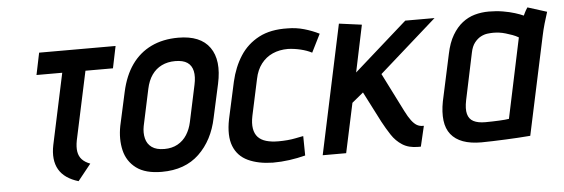

<svg xmlns="http://www.w3.org/2000/svg" viewBox="-41 -626 2225 758"><g transform="rotate(-5 1072.0 -247.0)"><path d="M250 -143 308 -414H417L435 -501H132L114 -414H216L156 -133Q150 -104 152.5 -79.5Q155 -55 166 -36Q177 -17 196.5 -3.5Q216 10 243 18L295 -47Q274 -55 262.5 -67.5Q251 -80 248 -98.5Q245 -117 250 -143Z M796 -185 825 -317Q845 -409 808.5 -460.5Q772 -512 684 -512Q623 -512 576.5 -489.5Q530 -467 499.5 -424Q469 -381 455 -317L426 -185Q416 -133 426.5 -88.5Q437 -44 473 -17Q509 10 574 10Q666 10 722 -43.5Q778 -97 796 -185ZM732 -321 701 -176Q695 -148 681 -126Q667 -104 644.5 -91.5Q622 -79 592 -79Q560 -79 542 -92Q524 -105 518.5 -127.5Q513 -150 518 -176L549 -321Q556 -354 571.5 -376Q587 -398 610.5 -409.5Q634 -421 664 -421Q695 -421 712 -409.5Q729 -398 734 -375.5Q739 -353 732 -321Z M1206 -407 1242 -479Q1214 -493 1182.5 -502Q1151 -511 1118 -511Q1050 -513 1003.5 -488.5Q957 -464 929 -420.5Q901 -377 888 -320L856 -174Q843 -109 859 -68Q875 -27 915.5 -8Q956 11 1014 12Q1047 12 1079.5 7.5Q1112 3 1143 -5L1142 -82Q1142 -82 1133.5 -80.5Q1125 -79 1110.5 -76Q1096 -73 1078.5 -71.5Q1061 -70 1043 -70Q1015 -70 994.5 -76Q974 -82 962 -95Q950 -108 946.5 -129Q943 -150 949 -179L980 -323Q987 -358 1005.5 -382Q1024 -406 1051 -418Q1078 -430 1112 -430Q1137 -429 1162 -423Q1187 -417 1206 -407Z M1548 -146 1471 -299 1699 -501H1583L1372 -314L1411 -500L1321 -512L1212 0H1305L1347 -196L1392 -233L1454 -112Q1469 -84 1486 -58Q1503 -32 1528 -16Q1553 0 1590 0H1601L1620 -81H1616Q1603 -81 1592.5 -87Q1582 -93 1571 -107.5Q1560 -122 1548 -146Z M2144 -487 2068 -511Q2061 -501 2056 -490.5Q2051 -480 2051 -480Q2038 -486 2017.5 -492.5Q1997 -499 1970.5 -503.5Q1944 -508 1915 -508Q1885 -508 1858.5 -500.5Q1832 -493 1809.5 -475.5Q1787 -458 1769.5 -428.5Q1752 -399 1743 -355L1703 -170Q1695 -128 1699 -95Q1703 -62 1720.5 -40Q1738 -18 1768 -7Q1798 4 1841 4Q1861 4 1886.5 3Q1912 2 1938 1Q1964 0 1986 -1.5Q2008 -3 2021.5 -4Q2035 -5 2035 -5L2118 -393Q2123 -417 2130 -441.5Q2137 -466 2144 -487ZM1795 -167 1834 -352Q1839 -377 1850.5 -391.5Q1862 -406 1875.5 -413Q1889 -420 1902 -421.5Q1915 -423 1925 -423Q1936 -423 1948 -421.5Q1960 -420 1973.5 -416Q1987 -412 1999.5 -407.5Q2012 -403 2024 -396L1957 -79Q1951 -78 1941 -77Q1931 -76 1918.5 -75.5Q1906 -75 1892 -74.5Q1878 -74 1863 -74Q1834 -74 1816.5 -83Q1799 -92 1793.5 -112.5Q1788 -133 1795 -167Z"/></g></svg>

Font: Advent Pro SemiBold
Style: Italic
Weight: 600
Italic angle: -12°
Version: Version 3.000